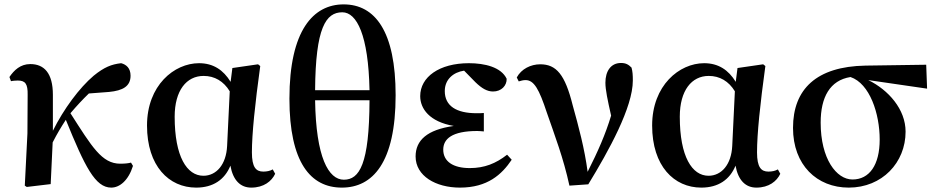

<svg xmlns="http://www.w3.org/2000/svg" viewBox="-20 -839 4268 875"><path d="M577 -98C566 -95 551 -93 528 -93C444 -93 399 -170 301 -323C330 -357 357 -386 385 -413L477 -420C540 -426 575 -446 575 -494C575 -529 555 -545 532 -551C488 -546 455 -533 407 -494C342 -439 270 -342 221 -243V-407C221 -506 181 -547 118 -547C73 -547 44 -519 23 -488L30 -469C37 -471 55 -472 61 -472C95 -472 107 -457 106 -407L105 -231L93 7L102 13L211 0C212 -26 217 -133 220 -190C241 -231 258 -259 280 -293C367 -79 414 16 487 16C525 16 565 -16 586 -83Z M1015 -174C1011 -89 966 -38 907 -38C832 -38 776 -125 776 -307C776 -427 830 -493 908 -493C958 -493 999 -469 1027 -423ZM1223 -67C1211 -60 1196 -57 1180 -57C1147 -57 1128 -76 1128 -145C1128 -228 1142 -364 1166 -538L1156 -546L1039 -529L1031 -466C998 -520 952 -551 887 -551C774 -551 650 -450 650 -267C650 -82 750 16 874 16C951 16 1004 -20 1030 -84C1042 -17 1076 16 1125 16C1182 16 1218 -13 1234 -47Z M1664 -382C1663 -90 1618 -20 1547 -20C1477 -20 1420 -122 1416 -382ZM1416 -428C1418 -713 1465 -783 1540 -783C1606 -783 1659 -679 1664 -428ZM1546 -819C1408 -819 1299 -701 1299 -389C1299 -99 1395 16 1538 16C1678 16 1783 -97 1783 -405C1783 -695 1690 -819 1546 -819Z M2291 -134C2240 -94 2188 -73 2121 -73C2045 -73 2000 -103 2000 -157C2000 -206 2040 -242 2155 -242C2164 -242 2174 -241 2185 -240V-324C2175 -323 2162 -323 2152 -323C2060 -323 2007 -356 2007 -424C2007 -478 2047 -510 2095 -517L2147 -464C2176 -436 2200 -422 2227 -422C2265 -422 2290 -449 2289 -480C2264 -533 2189 -551 2117 -551C1982 -551 1895 -488 1895 -401C1895 -344 1937 -284 2048 -265C1927 -248 1874 -200 1874 -126C1874 -37 1966 16 2076 16C2202 16 2267 -44 2312 -111Z M2344 -468C2354 -471 2364 -474 2375 -474C2414 -474 2437 -432 2472 -326C2508 -222 2548 -118 2575 7L2661 1C2755 -153 2864 -350 2864 -472C2864 -497 2863 -513 2858 -531C2844 -545 2832 -552 2810 -552C2764 -552 2739 -515 2739 -462C2739 -430 2749 -383 2765 -312C2739 -226 2705 -149 2658 -56C2644 -162 2617 -262 2590 -359C2555 -500 2515 -546 2442 -546C2399 -546 2356 -525 2335 -486Z M3317 -174C3313 -89 3268 -38 3209 -38C3134 -38 3078 -125 3078 -307C3078 -427 3132 -493 3210 -493C3260 -493 3301 -469 3329 -423ZM3525 -67C3513 -60 3498 -57 3482 -57C3449 -57 3430 -76 3430 -145C3430 -228 3444 -364 3468 -538L3458 -546L3341 -529L3333 -466C3300 -520 3254 -551 3189 -551C3076 -551 2952 -450 2952 -267C2952 -82 3052 16 3176 16C3253 16 3306 -20 3332 -84C3344 -17 3378 16 3427 16C3484 16 3520 -13 3536 -47Z M3865 -21C3792 -21 3720 -115 3720 -280C3720 -396 3762 -473 3856 -488C3944 -458 3989 -321 3989 -203C3989 -87 3942 -21 3865 -21ZM4205 -435 4201 -544 3924 -540C3701 -536 3594 -433 3594 -256C3594 -87 3703 16 3848 16C4000 16 4107 -98 4107 -239C4107 -341 4029 -429 3937 -474Z"/></svg>

Font: Source Han Serif
Style: Bold
Weight: 700
Designer: Ryoko NISHIZUKA 西塚涼子 (kana & ideographs); Frank Grießhammer (Latin, Greek & Cyrillic); Wenlong ZHANG 张文龙 (bopomofo); San
Foundry: Adobe Systems Incorporated
Version: Version 1.001;PS 1.001;hotconv 16.6.54;makeotf.lib2.5.65590